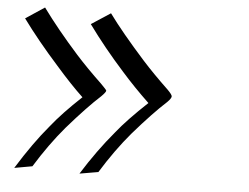

<svg xmlns="http://www.w3.org/2000/svg" viewBox="-49 -776 1011 780"><g transform="rotate(5 457.0 -386.0)"><path d="M36 -56Q103 -164 164 -236Q210 -294 287 -366Q237 -413 175 -484Q89 -580 27 -665L104 -716Q166 -631 251 -536Q296 -486 358 -427Q381 -404 381 -401Q381 -395 363 -377Q308 -327 229 -236Q167 -163 109 -69ZM302 -56Q363 -154 432 -236Q475 -290 556 -366Q494 -425 442 -484Q361 -574 295 -665L373 -716Q426 -643 522 -536Q567 -486 629 -427Q648 -408 648 -401Q648 -393 632 -377Q577 -327 498 -236Q436 -163 378 -69Z"/></g></svg>

Font: Joscelyn
Style: Regular
Weight: 400
Designer: Peter S. Baker
Version: Version 1.012